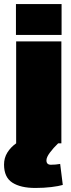

<svg xmlns="http://www.w3.org/2000/svg" viewBox="-52 -710 352 951"><path d="M253 -537H27V-690H253ZM259 206Q239 212 202.5 216.5Q166 221 123 221Q50 221 9 194.5Q-32 168 -32 105Q-32 72 -15.5 45.5Q1 19 28 0V-505H252V0H236Q212 23 195 46Q178 69 178 84Q178 106 200 106Q224 106 246 102Z"/></svg>

Font: Cairo Black
Style: Regular
Weight: 900
Designer: Mohamed Gaber, Accademia di Belle Arti di Urbino and others
Foundry: Kief Type Foundry, Accademia di Belle Arti di Urbino and others
Version: Version 3.011